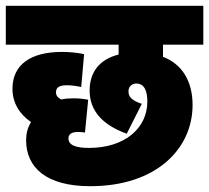

<svg xmlns="http://www.w3.org/2000/svg" viewBox="-20 -642 721 662"><path d="M287 -132C240 -132 216 -142 216 -165C216 -178 225 -187 249 -187C259 -187 267 -186 273 -185L284 -298C270 -301 254 -303 233 -303C219 -303 205 -302 191 -299C179 -305 173 -313 173 -323C173 -340 183 -348 211 -348C225 -348 242 -346 260 -342L270 -455C248 -461 213 -463 194 -463C84 -463 23 -418 23 -336C23 -287 47 -249 87 -221C75 -202 70 -180 70 -159C70 -64 140 0 291 0C520 0 644 -130 644 -280C644 -362 608 -421 542 -446V-488H681V-622H0V-488H389V-454C321 -437 289 -391 289 -330C289 -262 331 -212 417 -181L469 -284C432 -296 423 -310 423 -327C423 -344 435 -354 450 -354C478 -354 488 -328 488 -292C488 -199 409 -132 287 -132Z"/></svg>

Font: Noto Sans Condensed Black
Style: Italic
Weight: 900
Width: 3
Italic angle: -12°
Designer: Monotype Design Team
Foundry: Monotype Imaging Inc.
Version: Version 2.013